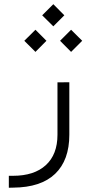

<svg xmlns="http://www.w3.org/2000/svg" viewBox="-20 -653 442 902"><path d="M178.2 -581.1 230.5 -633.3 282.2 -581.1 230.5 -529.3ZM262.2 -461.4 314 -513.2 366.2 -461.4 314 -409.2ZM94.2 -461.4 146.5 -513.2 198.2 -461.4 146.5 -409.2ZM41 172.9Q140.6 172.9 195.3 122.8Q250 72.8 250 -20V-266.1L305.7 -266.6V-20Q305.7 99.6 239 163.6Q172.4 227.5 42 228.5L21.5 229V172.9Z"/></svg>

Font: Shabnam Thin WOL
Style: Thin-WOL
Weight: 100
Foundry: DejaVu fonts team - Redesigned by Saber Rastikerdar - Based on Vazir font
Version: Version 5.0.0